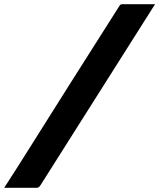

<svg xmlns="http://www.w3.org/2000/svg" viewBox="-66 -770 763 920"><path d="M677 -750Q539 -533 402 -315.5Q265 -98 127 119Q120 130 109 130H-46Q-29 103 -11 75.5Q7 48 24 21Q144 -170 265 -361.5Q386 -553 507 -743Q511 -750 521 -750Z"/></svg>

Font: Recursive Mn Lnr St XBd
Style: Italic
Weight: 800
Italic angle: -15°
Monospace: yes
Version: Version 1.079;hotconv 1.0.112;makeotfexe 2.5.65598; ttfautoh